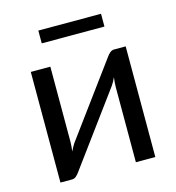

<svg xmlns="http://www.w3.org/2000/svg" viewBox="-102 -762 780 849"><g transform="rotate(-15 288.0 -337.0)"><path d="M505 -506.5V0H416V-344Q416 -354 417 -365.5Q418 -377 419.5 -388.5Q415 -378.5 410.5 -370Q406 -361.5 401 -354.5L156.5 -22Q151 -14 142.8 -6.8Q134.5 0.5 124.5 0.5H70.5V-506H160V-162Q160 -152.5 159 -141.2Q158 -130 156.5 -118.5Q161 -128 165.5 -136.2Q170 -144.5 174.5 -151.5L419 -484Q424.5 -492 433 -499.2Q441.5 -506.5 451.5 -506.5ZM150 -674H437V-615.5H150Z"/></g></svg>

Font: Lato-Regular
Style: Regular
Weight: 400
Designer: Lukasz Dziedzic with Adam Twardoch and Botio Nikoltchev
Foundry: tyPoland Lukasz Dziedzic
Version: Version 2.015; 2015-08-06; http://www.latofonts.com/